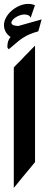

<svg xmlns="http://www.w3.org/2000/svg" viewBox="-22 -982 268 966"><path d="M187.5 -884.3Q185.1 -877.4 182.9 -868.4Q180.7 -859.4 178.7 -852.5Q176.8 -846.2 174.8 -838.6Q172.9 -831.1 170.4 -824.2Q147 -817.9 129.4 -810.5Q111.8 -803.2 97.7 -794.4Q83.5 -785.6 71 -775.4Q58.6 -765.1 44.4 -752.9Q39.6 -748.5 33.9 -743.9Q28.3 -739.3 22 -734.4Q17.1 -738.8 16.1 -741Q15.1 -743.2 15.1 -747.1Q15.1 -762.2 18.8 -773.7Q22.5 -785.2 30.8 -795.9Q13.2 -808.6 5.6 -823.7Q-2 -838.9 -2 -855Q-2 -875 8.8 -894.3Q19.5 -913.6 37.1 -928.7Q54.7 -943.8 76.7 -953.1Q98.6 -962.4 121.1 -962.4Q138.2 -962.4 153.8 -955.6Q150.4 -945.8 146.7 -935.1Q143.1 -924.3 139.6 -914.6L132.3 -892.6Q128.4 -902.3 119.6 -905.8Q110.8 -909.2 100.6 -909.2Q89.8 -909.2 78.1 -905Q66.4 -900.9 56.9 -894.8Q47.4 -888.7 41.3 -881.3Q35.2 -874 35.2 -867.7Q35.2 -860.8 43.5 -856.4Q51.8 -852.1 69.3 -851.1ZM154.3 -166.5Q141.1 -150.4 127.9 -134.3Q114.7 -118.2 101.1 -102.1Q98.6 -99.6 96.9 -97.2Q95.2 -94.7 92.8 -92.3Q81.5 -78.1 70.1 -64.2Q58.6 -50.3 47.4 -36.6V-642.6Q51.8 -647.5 56.2 -652.1Q60.5 -656.7 64.9 -661.1Q74.7 -670.4 83.5 -679.4Q92.3 -688.5 101.1 -698.2Q104.5 -701.7 107.7 -705.1Q110.8 -708.5 114.3 -711.9V-711.4Q124.5 -722.2 134.3 -732.4Q144 -742.7 154.3 -752.4Z"/></svg>

Font: XB Khoramshahr
Style: Bold
Weight: 700
Designer: Behnam
Foundry: Irmug
Version: Version 8.005 2009